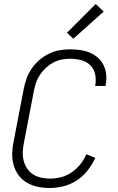

<svg xmlns="http://www.w3.org/2000/svg" viewBox="-20 -929 590 961"><path d="M229 12Q198 12 169 6Q140 0 115 -14.5Q90 -29 73 -52Q56 -75 48 -103.5Q40 -132 41 -162.5Q42 -193 49 -225L99 -485Q104 -511 113.5 -537Q123 -563 139 -586.5Q155 -610 177.5 -629Q200 -648 225.5 -660.5Q251 -673 277.5 -677.5Q304 -682 330 -682Q356 -682 381.5 -678.5Q407 -675 429.5 -665.5Q452 -656 470 -640Q488 -624 498.5 -602.5Q509 -581 511.5 -555.5Q514 -530 509 -504L508 -499H456L457 -503Q462 -531 456 -558Q450 -585 431.5 -603Q413 -621 386 -628Q359 -635 331 -635Q310 -635 289 -631Q268 -627 248 -616.5Q228 -606 211 -590.5Q194 -575 181 -556Q168 -537 161 -516.5Q154 -496 150 -476L100 -216Q95 -192 94 -169Q93 -146 98.5 -125Q104 -104 115.5 -86Q127 -68 145 -56.5Q163 -45 185 -40Q207 -35 230 -35Q257 -35 285 -42Q313 -49 338 -66Q363 -83 382 -106.5Q401 -130 412 -157L457 -139Q442 -106 419 -76.5Q396 -47 365 -26.5Q334 -6 298.5 3Q263 12 229 12ZM347 -735 315 -765 459 -909 499 -871Z"/></svg>

Font: Lode Dark
Style: Italic
Weight: 400
Italic angle: -11°
Monospace: yes
Designer: Belleve Invis
Foundry: Belleve Invis
Version: Version 29.2.0; ttfautohint (v1.8.3)